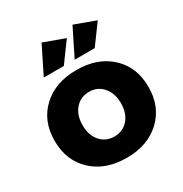

<svg xmlns="http://www.w3.org/2000/svg" viewBox="-178 -904 994 1044"><g transform="rotate(-30 318.5 -381.5)"><path d="M319 -545Q451 -545 532 -469.5Q613 -394 613 -270Q613 -146 532 -70Q451 6 319 6Q186 6 105 -70Q24 -146 24 -270Q24 -394 105 -469.5Q186 -545 319 -545ZM145 -598 230 -769 361 -721 271 -598ZM198 -268Q198 -205 231.5 -166.5Q265 -128 319 -128Q372 -128 405.5 -166.5Q439 -205 439 -268Q439 -330 405.5 -369Q372 -408 319 -408Q265 -408 231.5 -369Q198 -330 198 -268ZM339 -598 424 -769 555 -721 465 -598Z"/></g></svg>

Font: Trueno
Style: Bd
Weight: 700
Designer: Julieta Ulanovsky
Foundry: Julieta Ulanovsky
Version: Version 3.001b